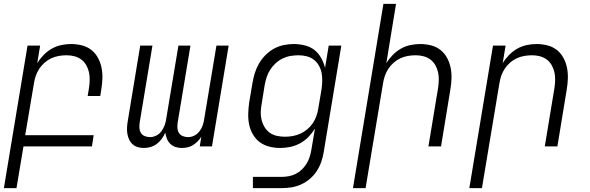

<svg xmlns="http://www.w3.org/2000/svg" viewBox="-21 -755 3041 990"><path d="M-1 215 121 -520H186L171 -429Q185 -452 204 -471.5Q223 -491 246 -504Q269 -517 294.5 -522.5Q320 -528 345 -528Q374 -528 401.5 -521Q429 -514 450 -497.5Q471 -481 484 -457Q497 -433 502.5 -406Q508 -379 507 -350Q506 -321 501 -292L496 -260H431L438 -302Q441 -323 441.5 -343.5Q442 -364 437.5 -383.5Q433 -403 423 -420Q413 -437 397.5 -448.5Q382 -460 362.5 -465Q343 -470 322 -470Q302 -470 282 -466.5Q262 -463 243.5 -454.5Q225 -446 209 -432Q193 -418 181.5 -400.5Q170 -383 163.5 -364Q157 -345 154 -325L109 -58H462L453 0H100L64 215Z M721 8Q704 8 689 3.5Q674 -1 662.5 -11.5Q651 -22 644.5 -36.5Q638 -51 635.5 -66.5Q633 -82 634 -98.5Q635 -115 638 -132L702 -520H765L699 -122Q697 -108 698 -94Q699 -80 706 -69Q713 -58 726 -53Q739 -48 753 -48Q769 -48 785 -56Q801 -64 811.5 -78.5Q822 -93 828 -109.5Q834 -126 836 -142L899 -520H961L895 -122Q893 -108 894 -94Q895 -80 902 -69Q909 -58 922 -53Q935 -48 949 -48Q966 -48 981.5 -56Q997 -64 1008 -78.5Q1019 -93 1024.5 -109.5Q1030 -126 1032 -142L1095 -520H1158L1072 0H1009L1017 -50Q1009 -37 998 -26Q987 -15 974.5 -7Q962 1 946.5 4.5Q931 8 917 8Q900 8 884.5 3Q869 -2 857.5 -13Q846 -24 840 -39Q834 -54 831 -71Q824 -54 813 -39Q802 -24 787.5 -13Q773 -2 755.5 3Q738 8 721 8Z M1283 215V157H1432Q1450 157 1468.5 153.5Q1487 150 1504 141.5Q1521 133 1535 119.5Q1549 106 1559 90Q1569 74 1575 56Q1581 38 1584 20L1603 -92Q1589 -69 1569.5 -49Q1550 -29 1526 -16Q1502 -3 1475.5 2.5Q1449 8 1424 8Q1395 8 1367.5 1Q1340 -6 1318.5 -22Q1297 -38 1283 -62Q1269 -86 1263.5 -113.5Q1258 -141 1259 -170Q1260 -199 1264 -228L1281 -328Q1285 -353 1293 -378.5Q1301 -404 1314.5 -427.5Q1328 -451 1348 -471Q1368 -491 1391.5 -504Q1415 -517 1441.5 -522.5Q1468 -528 1493 -528Q1522 -528 1550.5 -521Q1579 -514 1600 -497.5Q1621 -481 1634.5 -457Q1648 -433 1655 -405L1674 -520H1739L1648 30Q1644 55 1635.5 79.5Q1627 104 1612.5 126.5Q1598 149 1577 167Q1556 185 1531.5 196Q1507 207 1482 211Q1457 215 1432 215ZM1448 -50Q1468 -50 1488 -53.5Q1508 -57 1527 -65.5Q1546 -74 1562.5 -87.5Q1579 -101 1591 -118.5Q1603 -136 1610 -155.5Q1617 -175 1620 -195L1637 -295Q1640 -316 1640.5 -338Q1641 -360 1637 -380Q1633 -400 1622.5 -418Q1612 -436 1596 -448Q1580 -460 1559.5 -465Q1539 -470 1518 -470Q1498 -470 1477 -466.5Q1456 -463 1436.5 -453.5Q1417 -444 1400.5 -429Q1384 -414 1372.5 -396Q1361 -378 1354.5 -358.5Q1348 -339 1344 -318L1328 -218Q1324 -197 1323.5 -176Q1323 -155 1328 -135.5Q1333 -116 1343.5 -99Q1354 -82 1370 -70.5Q1386 -59 1406.5 -54.5Q1427 -50 1448 -50Z M1799 215 1956 -735H2021L1971 -429Q1985 -452 2004 -471.5Q2023 -491 2046 -504Q2069 -517 2094.5 -522.5Q2120 -528 2145 -528Q2174 -528 2201.5 -521Q2229 -514 2250 -497.5Q2271 -481 2284 -457Q2297 -433 2302.5 -406Q2308 -379 2307 -350Q2306 -321 2301 -292L2253 0H2188L2238 -302Q2241 -323 2241.5 -343.5Q2242 -364 2237.5 -383.5Q2233 -403 2223 -420Q2213 -437 2197.5 -448.5Q2182 -460 2162.5 -465Q2143 -470 2122 -470Q2102 -470 2082 -466.5Q2062 -463 2043.5 -454.5Q2025 -446 2009 -432Q1993 -418 1981.5 -400.5Q1970 -383 1963.5 -364Q1957 -345 1954 -325L1864 215Z M2399 215 2521 -520H2586L2571 -429Q2585 -452 2604 -471.5Q2623 -491 2646 -504Q2669 -517 2694.5 -522.5Q2720 -528 2745 -528Q2774 -528 2801.5 -521Q2829 -514 2850 -497.5Q2871 -481 2884 -457Q2897 -433 2902.5 -406Q2908 -379 2907 -350Q2906 -321 2901 -292L2853 0H2788L2838 -302Q2841 -323 2841.5 -343.5Q2842 -364 2837.5 -383.5Q2833 -403 2823 -420Q2813 -437 2797.5 -448.5Q2782 -460 2762.5 -465Q2743 -470 2722 -470Q2702 -470 2682 -466.5Q2662 -463 2643.5 -454.5Q2625 -446 2609 -432Q2593 -418 2581.5 -400.5Q2570 -383 2563.5 -364Q2557 -345 2554 -325L2464 215Z"/></svg>

Font: Iosevka Light Extended
Style: Italic
Weight: 300
Width: 7
Italic angle: -9°
Monospace: yes
Designer: Belleve Invis
Foundry: Belleve Invis
Version: Version 32.5.0; ttfautohint (v1.8.4)